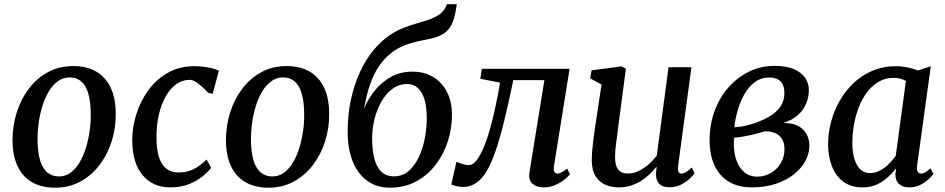

<svg xmlns="http://www.w3.org/2000/svg" viewBox="-20 -882 4500 914"><path d="M328.5 -567.5Q393.5 -567.5 438.5 -541Q483.5 -514.5 507.2 -463.8Q531 -413 531 -340Q531.5 -271.5 511.2 -208.2Q491 -145 453 -95.5Q415 -46 361.5 -17.2Q308 11.5 242 11.5Q178 11.5 132.8 -14.5Q87.5 -40.5 63.8 -90.8Q40 -141 39.5 -213Q39.5 -282.5 59.5 -346.2Q79.5 -410 117.5 -460Q155.5 -510 208.8 -538.8Q262 -567.5 328.5 -567.5ZM312 -513.5Q280 -513.5 255.2 -495.2Q230.5 -477 212.2 -446.5Q194 -416 182 -377.8Q170 -339.5 164.2 -298.5Q158.5 -257.5 158.5 -219.5Q159 -157.5 171 -118.2Q183 -79 206 -60.5Q229 -42 260.5 -42Q291.5 -42 316 -60Q340.5 -78 358.8 -108.8Q377 -139.5 388.8 -177.8Q400.5 -216 406.5 -256.8Q412.5 -297.5 412 -336Q412 -398 400.2 -437Q388.5 -476 366.5 -494.8Q344.5 -513.5 312 -513.5Z M791 10Q707 10 658.5 -48.5Q610 -107 609.5 -213.5Q609 -272.5 627.8 -334.5Q646.5 -396.5 683.8 -449.2Q721 -502 777 -534.5Q833 -567 907 -567Q935 -567 967.5 -561.5Q1000 -556 1022 -545.5L992.5 -435.5L971.5 -440Q959 -453.5 943.5 -467.8Q928 -482 912.2 -492Q896.5 -502 882.5 -502Q849 -502 820 -481.8Q791 -461.5 769.5 -424Q748 -386.5 736 -335.2Q724 -284 725 -222Q725.5 -167 737.8 -131.2Q750 -95.5 773 -78.2Q796 -61 829 -61Q859.5 -61 882.8 -69Q906 -77 925.5 -91Q945 -105 963.5 -122.5L985 -83Q972.5 -66 946.2 -44Q920 -22 881.2 -6Q842.5 10 791 10Z M1344.5 -567.5Q1409.5 -567.5 1454.5 -541Q1499.5 -514.5 1523.2 -463.8Q1547 -413 1547 -340Q1547.5 -271.5 1527.2 -208.2Q1507 -145 1469 -95.5Q1431 -46 1377.5 -17.2Q1324 11.5 1258 11.5Q1194 11.5 1148.8 -14.5Q1103.5 -40.5 1079.8 -90.8Q1056 -141 1055.5 -213Q1055.5 -282.5 1075.5 -346.2Q1095.5 -410 1133.5 -460Q1171.5 -510 1224.8 -538.8Q1278 -567.5 1344.5 -567.5ZM1328 -513.5Q1296 -513.5 1271.2 -495.2Q1246.5 -477 1228.2 -446.5Q1210 -416 1198 -377.8Q1186 -339.5 1180.2 -298.5Q1174.5 -257.5 1174.5 -219.5Q1175 -157.5 1187 -118.2Q1199 -79 1222 -60.5Q1245 -42 1276.5 -42Q1307.5 -42 1332 -60Q1356.5 -78 1374.8 -108.8Q1393 -139.5 1404.8 -177.8Q1416.5 -216 1422.5 -256.8Q1428.5 -297.5 1428 -336Q1428 -398 1416.2 -437Q1404.5 -476 1382.5 -494.8Q1360.5 -513.5 1328 -513.5Z M2154.5 -862 2148.5 -825Q2141.5 -788 2128.5 -762.8Q2115.5 -737.5 2092 -722Q2068.5 -706.5 2028.5 -697.5Q2018.5 -695.5 2007.5 -693.2Q1996.5 -691 1984.5 -688.5Q1960 -683.5 1935 -676.2Q1910 -669 1885.8 -657.2Q1861.5 -645.5 1838.5 -626.5Q1810.5 -604.5 1786 -569.8Q1761.5 -535 1743.2 -484.2Q1725 -433.5 1713 -364Q1732 -411.5 1764.8 -451.8Q1797.5 -492 1842.5 -516.5Q1887.5 -541 1943 -541Q1999 -541 2041.5 -515.8Q2084 -490.5 2107.8 -444.2Q2131.5 -398 2131.5 -334.5Q2131.5 -270.5 2111.8 -209Q2092 -147.5 2054 -97.8Q2016 -48 1960.8 -18.2Q1905.5 11.5 1834.5 11.5Q1787 11.5 1750 -7.8Q1713 -27 1687.2 -62Q1661.5 -97 1648.2 -145.8Q1635 -194.5 1635 -254Q1635 -336 1650.5 -407.5Q1666 -479 1693.2 -538.2Q1720.5 -597.5 1757.5 -642.5Q1794.5 -687.5 1837.5 -716Q1869.5 -737 1901.5 -749.5Q1933.5 -762 1964.2 -770.8Q1995 -779.5 2021.5 -788.5Q2048 -797.5 2068.5 -811Q2089 -824.5 2101 -846.5L2107.5 -862ZM1917.5 -482Q1879 -482 1848.2 -459.2Q1817.5 -436.5 1795.8 -398.5Q1774 -360.5 1762.5 -314Q1751 -267.5 1751.5 -219.5Q1752 -167 1762 -127.2Q1772 -87.5 1795 -65Q1818 -42.5 1856 -42.5Q1896.5 -42.5 1926 -68.5Q1955.5 -94.5 1974.8 -136.2Q1994 -178 2003 -227Q2012 -276 2011.5 -323Q2011 -402 1986.2 -442Q1961.5 -482 1917.5 -482Z M2617 -91Q2614 -70.5 2619.8 -63Q2625.5 -55.5 2632.5 -55.5Q2641 -55.5 2652.5 -61Q2664 -66.5 2680 -79.5L2693 -52.5Q2686.5 -43 2668.2 -28Q2650 -13 2624.2 -1.5Q2598.5 10 2569.5 10Q2534.5 10 2514.5 -7.5Q2494.5 -25 2500.5 -62L2571.5 -500.5H2423.5Q2401.5 -393 2381.2 -310.5Q2361 -228 2340.8 -168.2Q2320.5 -108.5 2298.5 -70Q2277.5 -33 2249 -12.5Q2220.5 8 2183.5 8Q2168 8 2150 3.5Q2132 -1 2128.5 -4L2153 -112Q2156.5 -110 2166.2 -106.2Q2176 -102.5 2188.5 -99.2Q2201 -96 2212.5 -96Q2228 -96 2241.8 -110.8Q2255.5 -125.5 2268.5 -150.2Q2281.5 -175 2293 -206.8Q2304.5 -238.5 2314 -272.5Q2326 -316.5 2335.5 -359.8Q2345 -403 2351.5 -437.2Q2358 -471.5 2360.5 -488.5L2266.5 -507L2274 -554.5H2691.5Z M2925.5 10Q2892 10 2863 -2Q2834 -14 2815.8 -42Q2797.5 -70 2797 -119.5Q2797 -136.5 2798.5 -157.5Q2800 -178.5 2802.8 -201.8Q2805.5 -225 2808.8 -248.5Q2812 -272 2815.5 -294L2843.5 -479.5L2789.5 -509L2796 -547L2938 -566L2959.5 -555L2924.5 -290Q2922.5 -268.5 2919.5 -247.8Q2916.5 -227 2913.8 -207.5Q2911 -188 2909.5 -170Q2908 -152 2908 -136.5Q2908 -105 2915.5 -87.5Q2923 -70 2937 -63Q2951 -56 2971 -56Q2996 -56 3021.2 -68.5Q3046.5 -81 3068.5 -100.5Q3090.5 -120 3106.5 -141L3162.5 -562H3271.5L3208 -92Q3205.5 -73 3210.2 -64.2Q3215 -55.5 3223.5 -55.5Q3233 -55.5 3244.2 -62Q3255.5 -68.5 3273.5 -84.5L3286.5 -57.5Q3282 -50 3265.8 -33.8Q3249.5 -17.5 3224 -4Q3198.5 9.5 3166.5 9.5Q3134 9.5 3118.2 -7Q3102.5 -23.5 3103 -51Q3103 -53 3103 -57Q3103 -61 3103.5 -66Q3104 -71 3104.8 -76.5Q3105.5 -82 3106 -86.5L3104.5 -87.5Q3090 -69.5 3072 -52.2Q3054 -35 3031.8 -21Q3009.5 -7 2983 1.5Q2956.5 10 2925.5 10Z M3559 10Q3508 10 3470.5 -6.2Q3433 -22.5 3407.8 -52.5Q3382.5 -82.5 3370.2 -123.2Q3358 -164 3358 -213Q3358 -291.5 3382.8 -356.5Q3407.5 -421.5 3450.8 -469.2Q3494 -517 3549.5 -542.8Q3605 -568.5 3667 -568.5Q3725.5 -568.5 3761.5 -552Q3797.5 -535.5 3814 -509.5Q3830.5 -483.5 3830.5 -454.5Q3830.5 -422 3818.5 -391Q3806.5 -360 3779.5 -335.2Q3752.5 -310.5 3708.5 -296.5Q3752.5 -297 3779.8 -282.2Q3807 -267.5 3820 -242.8Q3833 -218 3833 -188Q3833 -152 3814.5 -117Q3796 -82 3760.5 -53.2Q3725 -24.5 3674 -7.2Q3623 10 3559 10ZM3583.5 -41Q3620.5 -41 3650 -58.5Q3679.5 -76 3697 -105.8Q3714.5 -135.5 3714.5 -172Q3714.5 -200.5 3703.5 -219.2Q3692.5 -238 3672 -247.5Q3651.5 -257 3622 -257Q3614.5 -255.5 3604 -252.2Q3593.5 -249 3580.8 -245.5Q3568 -242 3554.5 -239Q3537 -235.5 3517 -231.8Q3497 -228 3474.5 -226.5Q3473.5 -218.5 3473.5 -210.5Q3473.5 -202.5 3473.5 -195Q3473.5 -152.5 3486.2 -117.5Q3499 -82.5 3523.8 -61.8Q3548.5 -41 3583.5 -41ZM3475.5 -276Q3491.5 -277 3505.8 -279Q3520 -281 3534.5 -284.8Q3549 -288.5 3566 -293.5Q3610.5 -308.5 3643.8 -328.2Q3677 -348 3695.5 -375.2Q3714 -402.5 3714 -439.5Q3714 -476.5 3695.5 -494.8Q3677 -513 3642.5 -513Q3603 -513 3573.5 -491.2Q3544 -469.5 3523.8 -433.8Q3503.5 -398 3491.8 -356.8Q3480 -315.5 3475.5 -276Z M4346 -95.5Q4343 -72.5 4349.5 -64Q4356 -55.5 4365 -55.5Q4374 -55.5 4384.2 -61.5Q4394.5 -67.5 4409.5 -81L4423.5 -54Q4419 -47 4403.2 -31.5Q4387.5 -16 4363 -3Q4338.5 10 4308 10Q4279 10 4260.8 -5Q4242.5 -20 4242.5 -53L4246 -80.5Q4228.5 -59 4206 -38Q4183.5 -17 4154 -3.5Q4124.5 10 4086 10Q4030.5 10 3994 -17.5Q3957.5 -45 3939.8 -92Q3922 -139 3922 -197Q3922 -247.5 3935.8 -300Q3949.5 -352.5 3976.2 -400.2Q4003 -448 4042.5 -485.8Q4082 -523.5 4133.5 -545.2Q4185 -567 4248 -567Q4272 -567 4300.5 -561Q4329 -555 4350 -546.5L4411 -566.5ZM4292.5 -496.5Q4280 -504 4265 -507.8Q4250 -511.5 4234 -511.5Q4194.5 -511.5 4163 -493Q4131.5 -474.5 4107.8 -443.2Q4084 -412 4068.5 -372Q4053 -332 4045.2 -288.2Q4037.5 -244.5 4037.5 -202Q4037.5 -155.5 4048 -123.2Q4058.5 -91 4077.2 -74.5Q4096 -58 4121 -58Q4142 -58 4160 -65.8Q4178 -73.5 4193.5 -85.8Q4209 -98 4221.5 -112.2Q4234 -126.5 4244 -139.5Z"/></svg>

Font: Merriweather 20pt Medium
Style: Italic
Weight: 500
Italic angle: -7.8°
Version: Version 2.101